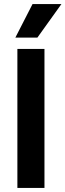

<svg xmlns="http://www.w3.org/2000/svg" viewBox="-20 -930 324 950"><path d="M165 -744H56L141 -910H284ZM66 0V-688H200V0Z"/></svg>

Font: Techna Sans
Style: Regular
Weight: 400
Designer: Carl Enlund
Version: Version 1.003